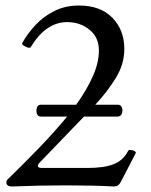

<svg xmlns="http://www.w3.org/2000/svg" viewBox="-20 -671 548 695"><path d="M460 -127Q469 -124 470.5 -121.5Q472 -119 472 -118L417 -12Q409 4 392 4Q356 2 312 1Q268 0 220 0Q171 0 122 1Q73 2 24 4Q3 4 3 -11Q3 -17 8 -22Q73 -85 127 -141.5Q181 -198 223 -249H128Q117 -249 113.5 -259.5Q110 -270 113.5 -281Q117 -292 128 -292H256Q295 -347 316.5 -396Q338 -445 338 -488Q338 -536 304 -563.5Q270 -591 223 -591Q146 -591 91 -500Q87 -495 73 -502Q57 -509 61 -516Q80 -550 109 -581Q138 -612 177.5 -631.5Q217 -651 266 -651Q344 -651 387 -606.5Q430 -562 430 -494Q430 -438 398.5 -387.5Q367 -337 325 -292H407Q418 -292 421.5 -281Q425 -270 421 -259.5Q417 -249 405 -249H284L125 -84Q117 -76 117 -70Q117 -63 133 -63H296Q356 -63 391 -76.5Q426 -90 444 -125Q446 -130 460 -127Z"/></svg>

Font: Junicode SmExp
Style: Regular
Weight: 400
Width: 6
Designer: Peter S. Baker
Version: Version 2.205; ttfautohint (v1.8.4)